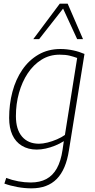

<svg xmlns="http://www.w3.org/2000/svg" viewBox="-20 -810 517 1050"><path d="M4 194 14 163Q45 175 80 181.5Q115 188 148 188Q198 188 233.5 169Q269 150 291 110.5Q313 71 322 10L329 -38Q307 -24 281 -13.5Q255 -3 229.5 2.5Q204 8 181 8Q134 8 99.5 -13Q65 -34 47.5 -72.5Q30 -111 30 -165Q30 -240 48 -308Q66 -376 102 -428.5Q138 -481 190.5 -511.5Q243 -542 311 -542Q329 -542 346.5 -540Q364 -538 380.5 -534.5Q397 -531 412.5 -526Q428 -521 442 -515L357 12Q341 117 290.5 168.5Q240 220 152 220Q115 220 76 213Q37 206 4 194ZM402 -493Q383 -500 361 -505.5Q339 -511 306 -511Q251 -511 207 -483.5Q163 -456 132 -409.5Q101 -363 84 -302.5Q67 -242 67 -175Q67 -102 100.5 -63Q134 -24 193 -24Q214 -24 240 -30.5Q266 -37 291.5 -48Q317 -59 335 -72ZM162 -596 307 -790H350L434 -596H402L325 -763L194 -596Z"/></svg>

Font: Georama ExtraCondensed Thin ExtraLight
Style: Italic
Weight: 250
Italic angle: -9°
Version: Version 1.001